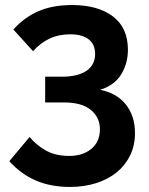

<svg xmlns="http://www.w3.org/2000/svg" viewBox="-20 -736 589 761"><path d="M33 -619Q76 -667 132 -691.5Q188 -716 266 -716Q368 -716 427.5 -671Q487 -626 487 -539Q487 -485 460.5 -441.5Q434 -398 377 -380Q443 -367 479 -321.5Q515 -276 515 -209Q515 -159 495.5 -119.5Q476 -80 442 -52.5Q408 -25 360.5 -10Q313 5 258 5Q181 5 122 -20.5Q63 -46 17 -97L97 -193Q127 -158 164.5 -138Q202 -118 255 -118Q308 -118 342 -146Q376 -174 376 -224Q376 -270 340.5 -300Q305 -330 233 -330H159V-432H225Q289 -432 323 -455.5Q357 -479 357 -522Q357 -560 331.5 -580Q306 -600 259 -600Q212 -600 175.5 -582.5Q139 -565 111 -533Z"/></svg>

Font: Oxford Sans
Style: Bold
Weight: 700
Designer: Matt McInerney, Pablo Impallari, Rodrigo Fuenzalida
Foundry: Matt McInerney, Pablo Impallari, Rodrigo Fuenzalida
Version: Version 3.000g; ttfautohint (v1.5) -l 8 -r 28 -G 28 -x 14 -D